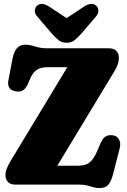

<svg xmlns="http://www.w3.org/2000/svg" viewBox="-20 -948 650 986"><path d="M567.5 -582 237.5 -36 76.5 -97H378.5Q398.5 -97 413.2 -100.8Q428 -104.5 439.2 -113.2Q450.5 -122 460 -136Q469.5 -150 478.5 -171L499 -218Q510.5 -242 526 -249.2Q541.5 -256.5 563 -252.5Q582.5 -249 592 -230.2Q601.5 -211.5 594.5 -185.5L560.5 -53Q550.5 -15.5 535.8 1.2Q521 18 490 18Q474 18 459.8 13.5Q445.5 9 428.2 4.5Q411 0 386 0H57.5Q34 0 21 -13.5Q8 -27 8 -50Q8 -63 14 -79.8Q20 -96.5 32.5 -118L366.5 -670.5L402.5 -603H226Q202 -603 185.2 -597.2Q168.5 -591.5 156.2 -578.5Q144 -565.5 134.5 -543L122.5 -515.5Q111.5 -491 95.8 -482.8Q80 -474.5 57 -479.5Q35.5 -484.5 27.2 -498.5Q19 -512.5 23 -534.5L44.5 -647.5Q52 -684.5 67.8 -701.5Q83.5 -718.5 110 -718.5Q128.5 -718.5 144 -714Q159.5 -709.5 177 -704.8Q194.5 -700 219.5 -700H540.5Q564.5 -700 577.5 -686.5Q590.5 -673 590.5 -650Q590.5 -637 585.5 -620Q580.5 -603 567.5 -582ZM366.5 -825.5 231 -915Q192 -939.5 169 -918Q160.5 -910 159 -894.2Q157.5 -878.5 173 -861L244 -778Q264 -756 280.2 -742.2Q296.5 -728.5 322 -728.5Q347.5 -728.5 363.8 -742.2Q380 -756 400 -778L471 -861Q486.5 -878.5 485 -894.2Q483.5 -910 475 -918Q452 -939.5 413 -915L277.5 -825.5Z"/></svg>

Font: Fraunces 144pt S100 Black
Style: Regular
Weight: 900
Version: Version 1.000